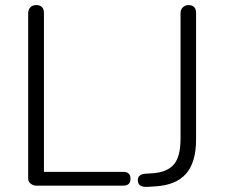

<svg xmlns="http://www.w3.org/2000/svg" viewBox="-20 -730 883 755"><path d="M721.2 -710Q751 -710 751 -678.2V-182.1Q751 -91.3 711.4 -46.6Q671.9 -2 590.8 2.9L560.1 4.9Q522 6.8 522 -21Q522 -44.9 551.8 -46.9L581.1 -48.8Q637.2 -52.7 663.6 -83.3Q689.9 -113.8 689.9 -184.1V-678.2Q689.9 -692.4 699 -701.2Q708 -710 721.2 -710ZM464.8 0H123Q109.9 0 100.3 -8.1Q90.8 -16.1 90.8 -27.8V-678.2Q90.8 -692.4 99.4 -701.2Q107.9 -710 122.1 -710Q152.8 -710 152.8 -678.2V-54.2H464.8Q493.2 -54.2 493.2 -27.1Q493.2 0 464.8 0Z"/></svg>

Font: Nunito-Light
Style: Regular
Weight: 300
Designer: Vernon Adams
Foundry: newtypography
Version: Version 3.000